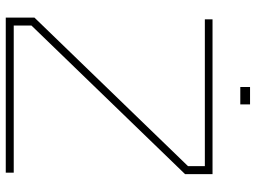

<svg xmlns="http://www.w3.org/2000/svg" viewBox="-128 -738 867 650"><g transform="rotate(90 305.0 -413.5)"><path d="M67 -87V-27H565V0H40V-97L543 -617V-674H46V-700H570V-607ZM275 -827H334V-794H275Z"/></g></svg>

Font: Turret Road ExtraLight
Style: Regular
Weight: 275
Designer: Noponies
Foundry: Noponies
Version: Version 1.001; ttfautohint (v1.8)